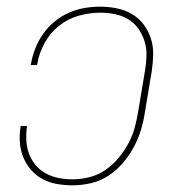

<svg xmlns="http://www.w3.org/2000/svg" viewBox="-20 -548 540 576"><path d="M198 8Q174 8 151 4Q128 0 107.5 -11Q87 -22 72.5 -39Q58 -56 49.5 -77Q41 -98 39.5 -122Q38 -146 42 -170H61Q58 -148 59 -127Q60 -106 67 -87Q74 -68 87 -52.5Q100 -37 118 -27.5Q136 -18 156 -14Q176 -10 198 -10Q223 -10 248.5 -16.5Q274 -23 296 -38Q318 -53 335.5 -74Q353 -95 365.5 -118.5Q378 -142 384.5 -166.5Q391 -191 395 -216L415 -336Q419 -359 419.5 -381.5Q420 -404 413.5 -424.5Q407 -445 395 -462Q383 -479 365 -490Q347 -501 325 -505.5Q303 -510 280 -510Q249 -510 216.5 -501Q184 -492 157 -470.5Q130 -449 113.5 -418.5Q97 -388 92 -357L91 -353H72L73 -357Q77 -380 86 -403Q95 -426 109.5 -446.5Q124 -467 144 -483.5Q164 -500 187 -510Q210 -520 233.5 -524Q257 -528 280 -528Q306 -528 330.5 -523Q355 -518 375.5 -506Q396 -494 410.5 -475Q425 -456 432.5 -433Q440 -410 439.5 -384.5Q439 -359 435 -333L415 -213Q411 -186 403 -159Q395 -132 381.5 -107Q368 -82 349 -59.5Q330 -37 305.5 -21Q281 -5 253 1.5Q225 8 198 8Z"/></svg>

Font: Iosevka SS18 Thin
Style: Italic
Weight: 100
Italic angle: -9°
Monospace: yes
Designer: Belleve Invis
Foundry: Belleve Invis
Version: Version 25.1.1; ttfautohint (v1.8.4)